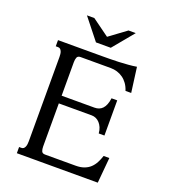

<svg xmlns="http://www.w3.org/2000/svg" viewBox="-161 -1028 1003 1142"><g transform="rotate(20 340.5 -456.5)"><path d="M420.9 -412.6Q435.5 -412.6 448.2 -417.2Q460.9 -421.9 470.7 -432.1Q480.5 -442.4 487.3 -459Q494.1 -475.6 497.1 -499.5H533.2V-276.9H497.1Q495.6 -297.4 488.8 -313.5Q481.9 -329.6 471.7 -340.8Q461.4 -352.1 448.5 -357.9Q435.5 -363.8 420.9 -363.8H212.9V-91.3Q212.9 -73.7 217.8 -61.8Q222.7 -49.8 240.2 -49.8H433.1Q464.4 -49.8 486.8 -58.1Q509.3 -66.4 525.1 -81.3Q541 -96.2 551.8 -116.7Q562.5 -137.2 570.3 -161.1H606.4L591.8 0H79.6V-39.1H94.2Q103 -39.1 108.4 -43.9Q113.8 -48.8 116.9 -56.4Q120.1 -64 121.1 -73.2Q122.1 -82.5 122.1 -91.3V-624.5Q122.1 -633.3 121.1 -642.6Q120.1 -651.9 116.9 -659.4Q113.8 -667 108.4 -671.9Q103 -676.8 94.2 -676.8H79.6V-715.8H357.4Q377.9 -715.8 405.8 -716.1Q433.6 -716.3 463.6 -717.5Q493.7 -718.8 522.9 -721.2Q552.2 -723.6 575.2 -727.5L596.2 -569.3H560.1Q552.2 -594.2 539.1 -612.5Q525.9 -630.9 509 -642.8Q492.2 -654.8 472.4 -660.9Q452.6 -667 431.6 -667H240.2Q222.7 -667 217.8 -654.5Q212.9 -642.1 212.9 -624.5V-412.6ZM346.7 -834 454.1 -913.1H500L390.1 -780.3H296.4L190.9 -913.1H237.8Z"/></g></svg>

Font: Arian AMU Serif
Style: Regular
Weight: 400
Designer: Ruben Hakobyan (Tarumian)
Foundry: Ruben Hakobyan (Tarumian)
Version: Version 1.002